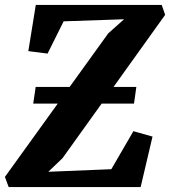

<svg xmlns="http://www.w3.org/2000/svg" viewBox="-36 -763 694 783"><path d="M-0.5 0 -16 -41.5 199.5 -340.5H99.5L109.5 -408.5H248L405.5 -627L470 -684.5L223.5 -676L158 -544.5L79.5 -554.5L110 -743H623.5L637.5 -702.5L427 -408.5H520L510.5 -340.5H378.5L219 -118L161 -62.5L418 -73L508 -228L586 -206L537.5 0Z"/></svg>

Font: Merriweather 20pt ExtraBold
Style: Italic
Weight: 800
Italic angle: -7.8°
Version: Version 2.101